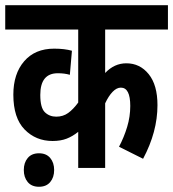

<svg xmlns="http://www.w3.org/2000/svg" viewBox="-20 -642 662 734"><path d="M622 -529H382V-363Q417 -400 463 -400Q515 -400 548.5 -358.5Q582 -317 582 -240Q582 -138 527 -35L435 -81Q454 -117 466 -156.5Q478 -196 478 -237Q478 -307 442 -307Q426 -307 410.5 -291Q395 -275 382 -247V0H279V-138Q258 -121 235 -112Q212 -103 181 -103Q117 -103 74 -147Q31 -191 31 -280Q31 -360 72.5 -408Q114 -456 187 -456Q207 -456 224 -454Q241 -452 255 -448L247 -356Q227 -362 201 -362Q134 -362 134 -279Q134 -230 151.5 -213Q169 -196 195 -196Q221 -196 240.5 -210Q260 -224 279 -250V-529H0V-622H622ZM71 8Q71 -20 86 -38Q101 -56 129 -56Q157 -56 172 -38Q187 -20 187 8Q187 36 172 54Q157 72 129 72Q101 72 86 54Q71 36 71 8Z"/></svg>

Font: Noto Sans ExtraCondensed SemiBold
Style: Regular
Weight: 600
Width: 2
Designer: Monotype Design Team
Foundry: Monotype Imaging Inc.
Version: Version 2.013; ttfautohint (v1.8.4.7-5d5b)